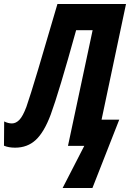

<svg xmlns="http://www.w3.org/2000/svg" viewBox="-64 -734 656 966"><path d="M360 0H278L402 -582H319Q232 -268 191 -157Q158 -69 116 -30Q74 9 12 9Q-21 9 -44 -1L-43 -123Q-23 -113 -4 -113Q16 -113 33.5 -131Q51 -149 69 -197Q87 -248 128.5 -386.5Q170 -525 225 -714H570L447 -132H536L401 212H251Z"/></svg>

Font: Noto Sans Display Ex Bold Cond
Style: Italic
Weight: 800
Width: 3
Italic angle: -12°
Designer: Monotype Design team
Foundry: Monotype Imaging Inc.
Version: Version 1.000